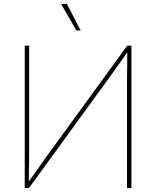

<svg xmlns="http://www.w3.org/2000/svg" viewBox="-20 -961 798 981"><path d="M651.4 0H628.9V-551.3Q628.9 -576.7 629.4 -602.1Q629.9 -627.4 630.1 -652.8Q630.4 -678.2 630.4 -703.6H637.7Q619.1 -678.2 601.3 -652.8Q583.5 -627.4 565.4 -602.1Q547.4 -576.7 528.8 -551.3L127.9 0H106.4V-727.5H128.9V-175.3Q128.9 -149.9 128.4 -124.5Q127.9 -99.1 127.4 -74Q127 -48.8 127 -23.4H119.6Q138.2 -48.8 156 -74Q173.8 -99.1 191.9 -124.5Q210 -149.9 228 -175.3L629.9 -727.5H651.4ZM370.1 -805.2 292 -941.4H321.3L392.1 -805.2Z"/></svg>

Font: Inter 18pt Thin
Style: Regular
Weight: 250
Designer: Rasmus Andersson
Foundry: rsms
Version: Version 4.001;git-66647c0bb